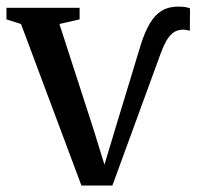

<svg xmlns="http://www.w3.org/2000/svg" viewBox="-26 -556 594 580"><path d="M220 4.5 37.5 -483.5 -6.5 -497.5V-532.5H214.5V-497.5L153.5 -483.5L255.5 -168.5L289.5 -58.5L324 -173L399 -420Q411.5 -460 426.8 -485.5Q442 -511 462.5 -523.5Q483 -536 511 -536Q526.5 -536 534.8 -534.5Q543 -533 548 -530.5L547.5 -463Q541.5 -465 533.8 -466Q526 -467 517.5 -465.5Q504.5 -463.5 494.2 -454.8Q484 -446 475.5 -430.8Q467 -415.5 459 -393.5L313.5 4.5Z"/></svg>

Font: Merriweather 72pt
Style: Regular
Weight: 400
Version: Version 2.100